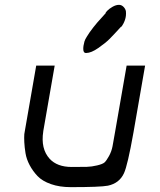

<svg xmlns="http://www.w3.org/2000/svg" viewBox="-20 -770 658 790"><path d="M335 -552H333Q325 -552 323 -563Q322 -572 323.5 -581.5Q325 -591 327.5 -599.5Q330 -608 337.5 -619.5Q345 -631 349.5 -638Q354 -645 364.5 -658Q375 -671 380 -677Q385 -683 398 -697Q411 -711 415 -716Q413 -717 421 -725.5Q429 -734 443 -742Q457 -750 469 -750H470Q480 -750 488 -742Q496 -734 498 -724Q499 -714 498 -705Q497 -696 494 -687.5Q491 -679 487.5 -672.5Q484 -666 481.5 -662.5Q479 -659 478 -660Q447 -626 430.5 -609.5Q414 -593 384.5 -572.5Q355 -552 335 -552ZM271 0Q225 0 189.5 -12.5Q154 -25 134.5 -45.5Q115 -66 102 -90.5Q89 -115 85 -139.5Q81 -164 80 -184.5Q79 -205 80 -218L82 -230L129 -500H205L158 -230V-229Q147 -158 184 -117Q215 -83 275 -83Q318 -83 337.5 -83.5Q357 -84 380 -89.5Q403 -95 410.5 -102Q418 -109 428.5 -128Q439 -147 443 -168Q447 -189 454 -230L501 -500H577L529 -224Q505 -89 490 -57Q471 -16 424 -6Q393 0 271 0Z"/></svg>

Font: Hermit LightItalic
Style: Regular
Weight: 300
Italic angle: -10°
Designer: Pablo Caro
Version: Version 2.000;PS 002.000;hotconv 1.0.88;makeotf.lib2.5.64775